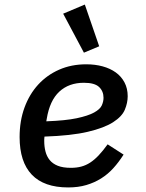

<svg xmlns="http://www.w3.org/2000/svg" viewBox="-20 -810 640 842"><path d="M279 12Q173 12 119.5 -44Q66 -100 66 -209Q66 -280 87.5 -338.5Q109 -397 147.5 -439Q186 -481 239.5 -504.5Q293 -528 358 -528Q397 -528 430 -519Q463 -510 487.5 -492.5Q512 -475 526 -448.5Q540 -422 540 -388Q540 -359 527.5 -329Q515 -299 476 -274Q437 -249 365 -232Q293 -215 175 -211Q174 -204 174 -198.5Q174 -193 174 -191Q174 -167 179.5 -145.5Q185 -124 198 -108Q211 -92 233.5 -83Q256 -74 291 -74Q316 -74 336.5 -79.5Q357 -85 375.5 -97Q394 -109 412.5 -128.5Q431 -148 452 -177L522 -132Q501 -99 477 -72.5Q453 -46 423.5 -27.5Q394 -9 358.5 1.5Q323 12 279 12ZM348 -447Q282 -447 240 -408Q198 -369 185 -289L183 -278Q267 -281 316.5 -291.5Q366 -302 392.5 -316.5Q419 -331 426.5 -348Q434 -365 434 -381Q434 -410 414.5 -428.5Q395 -447 348 -447ZM257 -750 352 -790 415 -607 348 -579Z"/></svg>

Font: IBM Plex Mono Medm
Style: Italic
Weight: 500
Italic angle: -9°
Monospace: yes
Designer: Mike Abbink, Paul van der Laan, Pieter van Rosmalen
Foundry: Bold Monday
Version: Version 2.3